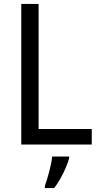

<svg xmlns="http://www.w3.org/2000/svg" viewBox="-20 -734 508 975"><path d="M88 0H446V-79H176V-714H88ZM331 70V61H245C241 103 221 175 208 209V221H255C288 179 320 111 331 70Z"/></svg>

Font: Noto Sans Armenian SemiCondensed
Style: Regular
Weight: 400
Width: 4
Designer: Monotype Design Team
Foundry: Monotype Imaging Inc.
Version: Version 2.008